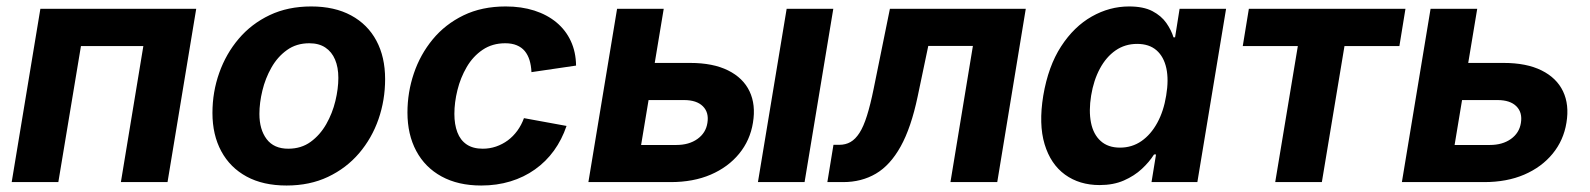

<svg xmlns="http://www.w3.org/2000/svg" viewBox="-20 -570 4976 601"><path d="M594.2 -542.5 504.4 0H358.4L428.7 -425.8H233.4L162.6 0H16.6L106.4 -542.5Z M877 10.7Q803.7 10.7 752 -17.3Q700.2 -45.4 672.6 -96.7Q645 -147.9 645 -216.3Q645 -282.2 666.3 -342Q687.5 -401.9 727.3 -448.7Q767.1 -495.6 824.2 -522.7Q881.3 -549.8 954.1 -549.8Q1027.3 -549.8 1079.1 -521.7Q1130.9 -493.7 1158.2 -442.6Q1185.5 -391.6 1185.5 -322.3Q1185.5 -256.8 1164.8 -197Q1144 -137.2 1104 -90.3Q1064 -43.5 1006.8 -16.4Q949.7 10.7 877 10.7ZM882.3 -104.5Q922.9 -104.5 952.4 -126Q981.9 -147.5 1001.2 -181.4Q1020.5 -215.3 1029.8 -253.9Q1039.1 -292.5 1039.1 -326.2Q1039.1 -359.4 1028.8 -383.5Q1018.6 -407.7 998.5 -421.1Q978.5 -434.6 948.2 -434.6Q907.7 -434.6 878.2 -413.3Q848.6 -392.1 829.6 -358.4Q810.5 -324.7 801.3 -286.4Q792 -248 792 -213.4Q792 -164.6 814.7 -134.5Q837.4 -104.5 882.3 -104.5Z M1486.3 10.7Q1414.1 10.7 1362.3 -17.6Q1310.5 -45.9 1283 -97.4Q1255.4 -148.9 1255.4 -217.8Q1255.4 -280.8 1275.4 -340.1Q1295.4 -399.4 1334.5 -446.8Q1373.5 -494.1 1430.9 -522Q1488.3 -549.8 1563 -549.8Q1612.3 -549.8 1652.6 -536.9Q1692.9 -523.9 1721.9 -499.8Q1751 -475.6 1766.8 -441.4Q1782.7 -407.2 1783.2 -364.7L1643.6 -344.2Q1642.6 -365.2 1637.5 -381.8Q1632.3 -398.4 1622.6 -410.2Q1612.8 -421.9 1597.7 -428.2Q1582.5 -434.6 1561.5 -434.6Q1521 -434.6 1490.7 -414.1Q1460.4 -393.6 1440.9 -360.1Q1421.4 -326.7 1411.9 -288.1Q1402.3 -249.5 1402.3 -213.4Q1402.3 -180.7 1411.6 -156Q1420.9 -131.3 1440.7 -117.9Q1460.4 -104.5 1491.2 -104.5Q1512.7 -104.5 1532.7 -111.3Q1552.7 -118.2 1569.6 -130.6Q1586.4 -143.1 1599.4 -160.9Q1612.3 -178.7 1620.1 -200.2L1753.4 -175.8Q1738.8 -132.8 1713.9 -98.4Q1689 -64 1654.5 -39.6Q1620.1 -15.1 1577.6 -2.2Q1535.2 10.7 1486.3 10.7Z M1978.5 -373H2140.6Q2211.9 -373 2259 -349.6Q2306.2 -326.2 2326.2 -284.2Q2346.2 -242.2 2336.9 -186Q2328.1 -130.9 2293.7 -88.9Q2259.3 -46.9 2204.8 -23.4Q2150.4 0 2079.1 0H1821.8L1911.6 -542.5H2057.6L1986.8 -116.2H2097.2Q2136.7 -116.2 2163.1 -135Q2189.5 -153.8 2194.3 -185.1Q2199.7 -217.8 2180.2 -237.3Q2160.6 -256.8 2121.1 -256.8H1959ZM2352.5 0 2442.4 -542.5H2588.4L2498.5 0Z M2569.8 0 2588.9 -116.7H2606.9Q2627 -116.7 2642.3 -125.5Q2657.7 -134.3 2670.4 -154.1Q2683.1 -173.8 2693.8 -208Q2704.6 -242.2 2714.8 -292.5L2765.6 -542.5H3190.9L3101.6 0H2955.1L3025.4 -426.3H2885.7L2852.5 -268.1Q2832 -170.4 2799.3 -111.6Q2766.6 -52.7 2721.7 -26.4Q2676.8 0 2619.1 0Z M3421.9 9.3Q3358.9 9.3 3313.7 -23.4Q3268.6 -56.2 3249.8 -118.7Q3231 -181.2 3245.6 -270.5Q3261.2 -362.8 3301.5 -424.8Q3341.8 -486.8 3397.5 -518.3Q3453.1 -549.8 3514.2 -549.8Q3559.1 -549.8 3587.2 -535.2Q3615.2 -520.5 3630.9 -498Q3646.5 -475.6 3653.3 -453.1H3658.2L3672.4 -542.5H3817.9L3728 0H3584.5L3598.6 -86.4H3592.3Q3577.6 -63 3554.2 -41.3Q3530.8 -19.5 3498 -5.1Q3465.3 9.3 3421.9 9.3ZM3485.8 -107.9Q3523.4 -107.9 3553 -128.4Q3582.5 -148.9 3602.5 -185.5Q3622.6 -222.2 3630.4 -271Q3638.7 -320.3 3630.9 -356.4Q3623 -392.6 3600.1 -412.6Q3577.1 -432.6 3539.6 -432.6Q3501.5 -432.6 3471.9 -412.1Q3442.4 -391.6 3422.9 -355.2Q3403.3 -318.8 3395.5 -271Q3387.7 -223.1 3395 -186.3Q3402.3 -149.4 3425.3 -128.7Q3448.2 -107.9 3485.8 -107.9Z M3971.7 0 4042.5 -425.8H3870.1L3889.2 -542.5H4379.4L4360.4 -425.8H4188.5L4117.7 0Z M4524.9 -373H4687Q4758.3 -373 4805.4 -349.6Q4852.5 -326.2 4872.6 -284.2Q4892.6 -242.2 4883.3 -186Q4874.5 -130.9 4840.1 -88.9Q4805.7 -46.9 4751.2 -23.4Q4696.8 0 4625.5 0H4368.2L4458 -542.5H4604L4533.2 -116.2H4643.6Q4683.1 -116.2 4709.5 -135Q4735.8 -153.8 4740.7 -185.1Q4746.1 -217.8 4726.6 -237.3Q4707 -256.8 4667.5 -256.8H4505.4Z"/></svg>

Font: Inter 16pt
Style: Bold Italic
Weight: 700
Italic angle: -9.3988°
Version: Version 4.001;git-66647c0bb